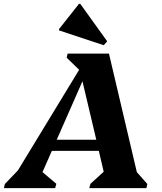

<svg xmlns="http://www.w3.org/2000/svg" viewBox="-75 -965 831 985"><path d="M-55 0 -50 -21 17 -91 331 -607 267 -669 272 -690H484L627 -82L681 -21L676 0H383L389 -22L457 -84L432 -191H191L143 -82L214 -22L208 0ZM216 -248H419L348 -548ZM457 -733 228 -809V-816L330 -945H337L475 -753Z"/></svg>

Font: Platypi
Style: Bold Italic
Weight: 700
Italic angle: -13°
Designer: David Sargent
Foundry: Bolt Cutter Type
Version: Version 1.200; ttfautohint (v1.8.4.7-5d5b)